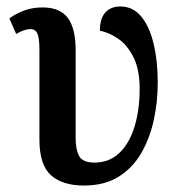

<svg xmlns="http://www.w3.org/2000/svg" viewBox="-20 -564 552 594"><path d="M240 10Q173 10 137.5 -22Q102 -54 102 -132V-409Q102 -445 96 -459.5Q90 -474 74 -474Q56 -474 30 -459L9 -507Q29 -522 55 -531.5Q81 -541 112 -541Q165 -541 189.5 -509Q214 -477 214 -408V-137Q214 -101 225 -81Q236 -61 272 -61Q318 -61 349 -90.5Q380 -120 396 -171.5Q412 -223 412 -289Q412 -350 392.5 -388Q373 -426 344.5 -445Q316 -464 289 -469Q289 -507 306 -525.5Q323 -544 352 -544Q391 -544 416.5 -513.5Q442 -483 455 -429.5Q468 -376 468 -308Q468 -248 455.5 -191.5Q443 -135 416.5 -89.5Q390 -44 346.5 -17Q303 10 240 10Z"/></svg>

Font: Noto Serif ExtraCondensed SemiBold
Style: Regular
Weight: 600
Width: 2
Designer: Monotype Design Team
Foundry: Monotype Imaging Inc.
Version: Version 2.015; ttfautohint (v1.8.4.7-5d5b)